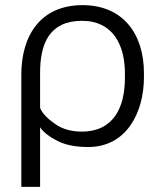

<svg xmlns="http://www.w3.org/2000/svg" viewBox="-20 -562 622 747"><path d="M63 165H136V-67C148 -48 172 -30 203 -14C234 2 274 10 323 10C474 10 540 -127 540 -261V-278C540 -428 460 -542 301 -542C138 -542 63 -424 63 -272ZM298 -50C257 -50 222 -60 194 -80C165 -100 145 -120 136 -142V-279C136 -392 172 -481 299 -481C420 -481 466 -386 466 -277V-259C466 -147 424 -50 298 -50Z"/></svg>

Font: Cheyenne Sans Light
Style: Regular
Weight: 300
Designer: The Public Sans project authors (U.S. Web Design System), Libre Franklin designed by Pablo Impallari and Rodrigo Fuenzal
Foundry: The Cheyenne Sans Project Authors
Version: Version 2.007